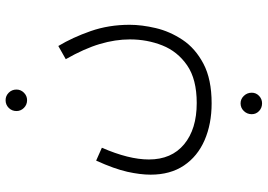

<svg xmlns="http://www.w3.org/2000/svg" viewBox="-152 -377 935 670"><g transform="rotate(-90 315.0 -41.5)"><path d="M41 17Q41 -19 51 -64Q61 -109 90 -173L135 -153Q94 -59 94 11Q94 90 147 134Q200 178 291 178Q374 178 422.5 144.5Q471 111 492 58Q513 5 513 -55Q513 -106 497 -160Q481 -214 444 -279L490 -305Q520 -255 542 -192Q564 -129 564 -56Q564 -14 552.5 35Q541 84 511.5 128.5Q482 173 428 201.5Q374 230 290 230Q218 230 161.5 205.5Q105 181 73 133.5Q41 86 41 17ZM301 -414Q285 -414 274 -425Q263 -436 263 -451Q263 -467 274 -478Q285 -489 301 -489Q316 -489 327 -478Q338 -467 338 -451Q338 -436 327 -425Q316 -414 301 -414ZM290 406Q274 406 263 395.5Q252 385 252 370Q252 354 263 342.5Q274 331 290 331Q305 331 316 342.5Q327 354 327 370Q327 385 316 395.5Q305 406 290 406Z"/></g></svg>

Font: Noto Sans Arabic SemCond Light
Style: Regular
Weight: 300
Width: 4
Designer: Monotype Design Team, Nadine Chahine, Nizar Qandah and Khaled Hosny
Foundry: Monotype Imaging Inc.
Version: Version 2.012; ttfautohint (v1.8.4.7-5d5b)